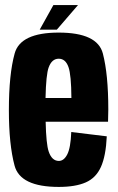

<svg xmlns="http://www.w3.org/2000/svg" viewBox="-20 -732 467 757"><path d="M212 5Q60 5 37.5 -78.8Q15 -162.5 15 -297.5Q15 -439 37.8 -521.2Q60.5 -603.5 211.5 -603.5Q364 -603.5 385.5 -521.2Q407 -439 407 -300.5Q407 -274 406 -252H160Q162 -163.5 172 -134.5Q184.5 -97.5 212 -97.5Q232 -97.5 245.2 -123.2Q258.5 -149 261 -211.5L401 -194.5Q397.5 -117.5 378 -74Q358.5 -30.5 318 -12.8Q277.5 5 212 5ZM159.5 -345.5H261.5Q261 -436.5 250 -467.5Q238.5 -500.5 211.5 -500.5Q184.5 -500.5 172 -466.5Q161.5 -438.5 159.5 -345.5ZM136.5 -615 190.5 -712H287.5L204 -615Z"/></svg>

Font: Anybody Condensed Regular
Style: Bold
Weight: 700
Width: 3
Designer: Tyler Finck
Foundry: Etcetera Type Company
Version: Version 1.010; ttfautohint (v1.8.3) -l 8 -r 50 -G 200 -x 14 